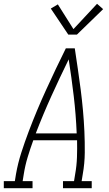

<svg xmlns="http://www.w3.org/2000/svg" viewBox="-54 -989 574 1009"><path d="M-34 0V-37H24L30 -74Q40 -131 58 -187Q76 -243 97 -298.5Q118 -354 141 -409Q164 -464 189 -518.5Q214 -573 239.5 -627Q265 -681 292 -735H339Q347 -681 355 -627Q363 -573 370 -518.5Q377 -464 382 -409Q387 -354 389.5 -298.5Q392 -243 391.5 -186.5Q391 -130 381 -74L375 -37H428V0H277V-37H335L341 -74Q349 -118 350.5 -163Q352 -208 351 -252H121Q105 -208 91.5 -163.5Q78 -119 71 -74L65 -37H117V0ZM134 -288H349Q345 -387 333.5 -484Q322 -581 307 -677Q260 -581 216 -484Q172 -387 134 -288ZM305 -807 213 -944 250 -966 332 -836 456 -969 488 -941 350 -807Z"/></svg>

Font: Iosevka Curly Slab XLtObl
Style: Regular
Weight: 200
Italic angle: -9°
Monospace: yes
Designer: Belleve Invis
Foundry: Belleve Invis
Version: Version 11.1.0; ttfautohint (v1.8.3)